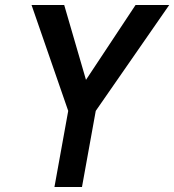

<svg xmlns="http://www.w3.org/2000/svg" viewBox="-20 -747 696 767"><path d="M252.5 -304 106 -727H236.5L323.5 -428L521.5 -727H656L362.5 -304L307.5 0H197.5Z"/></svg>

Font: JuliaMono SemiBoldItalic
Style: Regular
Weight: 600
Italic angle: -9°
Monospace: yes
Designer: cormullion
Foundry: corm
Version: Version 0.049; ttfautohint (v1.8.4)